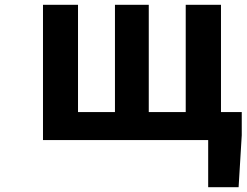

<svg xmlns="http://www.w3.org/2000/svg" viewBox="-20 -580 1021 795"><path d="M895 -116H981V-20L968 195H842V0H158V-560H303V-116H456V-560H596V-116H749V-560H895Z"/></svg>

Font: NotoSansHansBold
Style: Bold
Weight: 700
Designer: Ryoko NISHIZUKA  (kana & ideographs); Paul D. Hunt (Latin, Greek & Cyrillic); Wenlong ZHANG  (bopomofo); Sandoll Communi
Foundry: Adobe Systems Incorporated
Version: Version 1.00;December 8, 2021;FontCreator 13.0.0.2675 64-bit